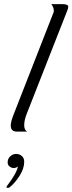

<svg xmlns="http://www.w3.org/2000/svg" viewBox="-20 -636 350 928"><path d="M61 0Q32 0 32 -29Q32 -47 44 -78L238 -574Q240 -577 240 -580Q240 -583 240 -585Q240 -600 228 -616H282Q310 -616 310 -603Q310 -597 304 -582L110 -88Q97 -56 97 -31Q97 -8 111 0ZM18 272Q16 272 13 271Q10 270 11 269Q11 267 15 261Q35 235 49 211Q63 187 67 168Q59 176 46 176Q35 176 26 168.5Q17 161 17 149Q17 131 29.5 119.5Q42 108 58 108Q74 108 85.5 118Q97 128 97 146Q97 178 75 213Q53 248 27 269Q23 272 18 272Z"/></svg>

Font: Carattere
Style: Regular
Weight: 400
Designer: Robert E. Leuschke
Foundry: Robert E. Leuschke
Version: Version 1.010; ttfautohint (v1.8.3)